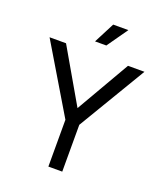

<svg xmlns="http://www.w3.org/2000/svg" viewBox="-162 -1012 953 1118"><g transform="rotate(20 315.0 -453.0)"><path d="M272 0V-290L21 -710H123L315 -378L507 -710H609L358 -290V0ZM278 -778 344 -906H438L348 -778Z"/></g></svg>

Font: Geist
Style: Regular
Weight: 400
Designer: Basement.studio, Andrés Briganti, Mateo Zaragoza
Foundry: Basement.studio, Vercel, Andrés Briganti, Guido Ferreyra, Mateo Zaragoza
Version: Version 1.401